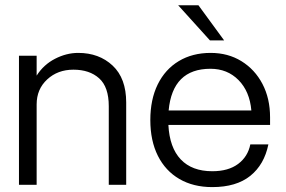

<svg xmlns="http://www.w3.org/2000/svg" viewBox="-20 -716 1107 744"><path d="M53.5 -500H122V-423Q149 -465.5 193.2 -488.2Q237.5 -511 283 -511Q364 -511 416.5 -461.8Q469 -412.5 469 -319V0H401.5V-304.5Q401.5 -379 364.2 -412.5Q327 -446 264.5 -446Q203.5 -446 162.8 -408.2Q122 -370.5 122 -311.5V0H53.5Z M670.5 -695.5H749L848.5 -559.5H793.5ZM562.5 -251Q562.5 -330.5 591.2 -389Q620 -447.5 672.8 -479.2Q725.5 -511 796.5 -511Q863.5 -511 915.5 -479Q967.5 -447 997 -390.8Q1026.5 -334.5 1026.5 -261.5V-232H632.5Q637 -144 680.5 -98.2Q724 -52.5 802.5 -52.5Q865 -52.5 902.8 -80.8Q940.5 -109 950 -156.5H1020Q1004 -78 949.8 -34.5Q895.5 9 802.5 9Q729 9 675 -22.5Q621 -54 591.8 -112.2Q562.5 -170.5 562.5 -251ZM795.5 -449.5Q648.5 -449.5 633.5 -288H954Q947.5 -362 904.2 -405.8Q861 -449.5 795.5 -449.5Z"/></svg>

Font: Overused Grotesk Book
Style: Regular
Weight: 375
Version: Version 0.004